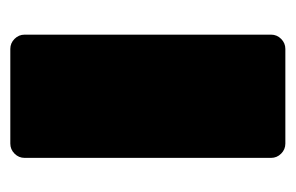

<svg xmlns="http://www.w3.org/2000/svg" viewBox="-118 -442 560 363"><g transform="rotate(90 161.5 -260.0)"><path d="M72 0Q61 0 53 -8Q45 -16 45 -27V-493Q45 -504 53 -512Q61 -520 72 -520H251Q262 -520 270 -512Q278 -504 278 -493V-27Q278 -16 270 -8Q262 0 251 0Z"/></g></svg>

Font: Rubik Black
Style: Regular
Weight: 900
Designer: Hubert and Fischer
Foundry: Hubert and Fischer
Version: Version 2.300;gftools[0.9.30]